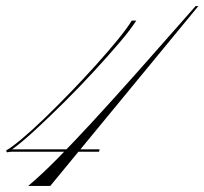

<svg xmlns="http://www.w3.org/2000/svg" viewBox="-66 -541 675 634"><path d="M580 -521H589L100 73H27Q71 36 122 -15.5Q173 -67 238.5 -138Q304 -209 388 -303.5Q472 -398 580 -521ZM-27 -47Q-26 -48 -20 -48H263L261 -40H-26Q-33 -40 -43 -38L-46 -44Q-28 -54 5.5 -82Q39 -110 80.5 -150Q122 -190 166 -235.5Q210 -281 250.5 -326Q291 -371 322.5 -409.5Q354 -448 369 -473H384Q365 -443 327 -398.5Q289 -354 241.5 -302.5Q194 -251 144 -201.5Q94 -152 49.5 -111Q5 -70 -27 -47Z"/></svg>

Font: Ballet
Style: Regular
Weight: 400
Designer: Maximiliano R. Sproviero
Foundry: Omnibus-Type
Version: Version 1.100